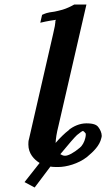

<svg xmlns="http://www.w3.org/2000/svg" viewBox="-20 -718 472 853"><path d="M204 22C214 24 226 24 239 24C274 24 328 10 367 -21C396 -45 423 -72 430 -104C431 -108 432 -111 432 -114C432 -128 425 -143 417 -153C410 -163 396 -170 364 -170C334 -170 306 -157 286 -141H287C266 -125 245 -104 227 -83C228 -101 231 -125 240 -160L364 -698H310C298 -691 276 -680.1 258 -675C230 -667.1 211 -664 200 -663C193 -662 182 -659 167 -652L159 -617C192 -625 221 -629 229 -630C228 -629 225 -626 226 -620C226 -614 223 -596 216 -567L109 -101C106 -92 106 -83 106 -76C106 -35 132 -9 156 6L89 91L134 115ZM322 -118C336 -129 345 -136 348 -136C351 -136 355 -132 360 -126C361 -125 361 -123 361 -120C361 -117 361 -112 359 -105C355 -87 345 -70 335 -62C309 -40 284 -26 269 -26C261 -26 255 -29 248 -33C286 -79 312 -109 322 -118Z"/></svg>

Font: Linux Libertine O
Style: Bold Italic
Weight: 700
Italic angle: -11.5°
Designer: Philipp H. Poll
Foundry: Philipp H. Poll
Version: Version 4.1.0